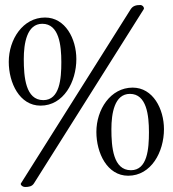

<svg xmlns="http://www.w3.org/2000/svg" viewBox="-20 -685 690 767"><path d="M502 -648 64 47C63 48 63 49 63 50C63 56 72 62 80 62C95 62 108 60 116 47L554 -648C555 -649 555 -651 555 -652C555 -658 548 -665 541 -665C524 -665 511 -662 502 -648ZM142 -263C234 -263 285 -358 285 -449C285 -530 241 -615 160 -615C71 -615 15 -527 15 -438C15 -354 58 -263 142 -263ZM153 -285C82 -285 75 -378 75 -449C75 -511 87 -590 149 -590C216 -590 225 -504 225 -437C225 -371 219 -285 153 -285ZM492 17C584 17 635 -78 635 -169C635 -250 591 -335 510 -335C421 -335 365 -247 365 -158C365 -74 408 17 492 17ZM503 -5C432 -5 425 -98 425 -169C425 -231 437 -310 499 -310C566 -310 575 -224 575 -157C575 -91 569 -5 503 -5Z"/></svg>

Font: Garamond-Math
Style: Regular
Weight: 400
Version: Version 2019-08-16